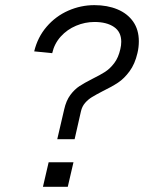

<svg xmlns="http://www.w3.org/2000/svg" viewBox="-20 -720 555 740"><path d="M227.5 -298.8Q234.9 -332 251 -353.8Q267.1 -375.5 286.1 -387.9Q305.2 -400.4 335.9 -416Q366.7 -431.2 385.5 -443.4Q404.3 -455.6 420.4 -476.8Q436.5 -498 443.8 -530.8Q447.3 -544.9 447.3 -559.1Q447.3 -597.2 419.2 -616.2Q391.1 -635.3 344.2 -635.3Q307.6 -635.3 273.2 -620.8Q238.8 -606.4 214.1 -579.1Q189.5 -551.8 181.2 -515.1L111.8 -522Q125 -576.7 159.9 -617.2Q194.8 -657.7 243.2 -679Q291.5 -700.2 343.8 -700.2Q393.6 -700.2 432.4 -684.1Q471.2 -668 493.2 -636.7Q515.1 -605.5 515.1 -561Q515.1 -537.6 509.8 -515.6Q500 -473.1 479.2 -445.1Q458.5 -417 434.8 -401.4Q411.1 -385.7 376 -368.7Q349.6 -355 334.7 -345.9Q319.8 -336.9 308.1 -323.5Q296.4 -310.1 292 -291L267.6 -183.6H200.7ZM145.5 0 167.5 -94.7H263.2L241.2 0Z"/></svg>

Font: Acari Sans
Style: Italic
Weight: 400
Italic angle: -13°
Designer: Alfredo Marco Pradil and Stefan Peev
Foundry: Hanken Design Co.
Version: Version 1.045;January 11, 2019;FontCreator 11.5.0.2425 64-bi